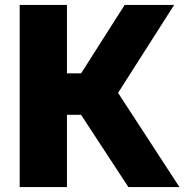

<svg xmlns="http://www.w3.org/2000/svg" viewBox="-20 -760 749 780"><path d="M501.5 0 255 -376.5 486.5 -740H687.5L442 -355L445.5 -404.5L709 0ZM60 0V-740H252V0ZM226 -293.5V-462H328.5V-293.5Z"/></svg>

Font: Encode Sans SC ExtraBold
Style: Regular
Weight: 800
Version: Version 3.002